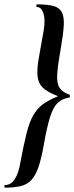

<svg xmlns="http://www.w3.org/2000/svg" viewBox="-45 -745 341 882"><path d="M124 -725Q173 -725 200.5 -717.5Q228 -710 239 -689Q250 -668 248 -629.5Q246 -591 235 -528Q221 -450 218 -406.5Q215 -363 228 -342.5Q241 -322 274 -310Q276 -310 276 -303.5Q276 -297 274 -297Q241 -292 220.5 -273Q200 -254 185.5 -209Q171 -164 156 -79Q145 -16 131.5 23Q118 62 98.5 82.5Q79 103 49.5 110Q20 117 -22 117Q-25 117 -25 111Q-25 105 -22 105Q6 105 23.5 77Q41 49 49 -1Q64 -81 77 -132.5Q90 -184 107.5 -215Q125 -246 152 -266Q179 -286 222 -303Q174 -321 152.5 -341.5Q131 -362 127.5 -394Q124 -426 133 -477Q142 -528 156 -607Q164 -657 154 -685Q144 -713 124 -713Q122 -713 122 -719Q122 -725 124 -725Z"/></svg>

Font: Cormorant Infant Light
Style: Bold Italic
Weight: 700
Italic angle: -10°
Version: Version 4.001